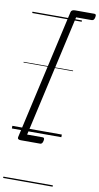

<svg xmlns="http://www.w3.org/2000/svg" viewBox="-135 -1004 739 1433"><g transform="rotate(10 235.0 -287.5)"><path d="M469 -925Q466 -911 460.5 -905.5Q455 -900 446 -900H328L120 25H238Q246 25 249 30.5Q252 36 249 50Q246 64 240.5 69.5Q235 75 227 75H81Q54 75 57 56L280 -931Q284 -950 312 -950H458Q466 -950 469 -944.5Q472 -939 469 -925ZM0 365H375V375H0ZM0 -20H375V0H0ZM0 -505H375V-500H0ZM0 -885H375V-875H0Z"/></g></svg>

Font: Playwrite AT Guides
Style: Italic
Weight: 400
Italic angle: -13.0072°
Designer: Veronika Burian, José Scaglione
Foundry: TypeTogether
Version: Version 1.002